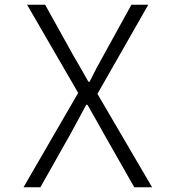

<svg xmlns="http://www.w3.org/2000/svg" viewBox="-20 -788 740 808"><path d="M309 -397 79 0H150L277 -225L343 -347H348C374 -301 396 -264 417 -225L545 0H620L390 -393L604 -768H533L414 -552C394 -517 379 -488 357 -444H352C327 -488 311 -517 290 -552L170 -768H94Z"/></svg>

Font: Kawkab Mono Light
Style: Regular
Weight: 300
Monospace: yes
Designer: Abdullah Arif
Foundry: Abdullah Arif
Version: Version 1.000;PS 000.500;hotconv 1.0.88;makeotf.lib2.5.64775